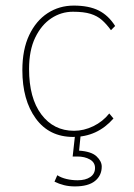

<svg xmlns="http://www.w3.org/2000/svg" viewBox="-20 -479 478 687"><path d="M242 11Q156 11 108 -55Q60 -121 60 -228Q60 -302 84.5 -353.5Q109 -405 150.5 -432Q192 -459 244 -459Q298 -459 333 -441.5Q368 -424 392 -386L377 -371Q361 -393 344.5 -407.5Q328 -422 304 -429.5Q280 -437 241 -437Q199 -437 163.5 -413.5Q128 -390 106 -344.5Q84 -299 84 -232Q84 -128 128 -69.5Q172 -11 245 -11Q280 -11 314 -27.5Q348 -44 371 -73L386 -55Q328 11 242 11ZM248 188Q227 188 209 183.5Q191 179 175 171L185 148Q199 157 218 161.5Q237 166 258 166Q286 166 303 154.5Q320 143 320 122Q320 102 301.5 91.5Q283 81 257 81H240L249 0H269L263 60Q307 63 325.5 80.5Q344 98 344 117Q344 149 320 168.5Q296 188 248 188Z"/></svg>

Font: Inconsolata SemiCondensed ExtraLight
Style: Regular
Weight: 200
Width: 4
Monospace: yes
Designer: Raph Levien, Cyreal, Brenton Simpson
Foundry: Raph Levien, Cyreal, Google
Version: Version 3.100; ttfautohint (v1.8.4.7-5d5b)